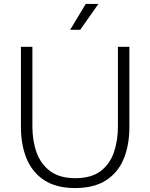

<svg xmlns="http://www.w3.org/2000/svg" viewBox="-20 -944 761 972"><path d="M360 8Q264 8 203.5 -32Q143 -72 114.5 -141.5Q86 -211 86 -301V-707H144V-304Q144 -231 165.5 -171.5Q187 -112 235 -77Q283 -42 361 -42Q442 -42 489 -77.5Q536 -113 556.5 -172.5Q577 -232 577 -304V-707H635V-301Q635 -211 607 -141.5Q579 -72 518 -32Q457 8 360 8ZM335 -793 414 -924H478L386 -793Z"/></svg>

Font: Onest ExtraLight
Style: Regular
Weight: 250
Designer: Dmitri Voloshin, Andrey Kudryavtsev
Foundry: Dmitri Voloshin, Andrey Kudryavtsev
Version: Version 1.000;gftools[0.9.33]